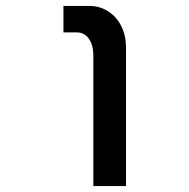

<svg xmlns="http://www.w3.org/2000/svg" viewBox="-20 -629 640 649"><path d="M239.5 -519.5H194.5V-609H280.5Q318 -609 346.5 -590.2Q375 -571.5 390.5 -539.5Q406 -507.5 406 -468.5V0H295.5V-440Q295.5 -477 280.2 -498.2Q265 -519.5 239.5 -519.5Z"/></svg>

Font: JuliaMono SemiBold
Style: Regular
Weight: 600
Monospace: yes
Designer: cormullion
Foundry: corm
Version: Version 0.055; ttfautohint (v1.8.4)